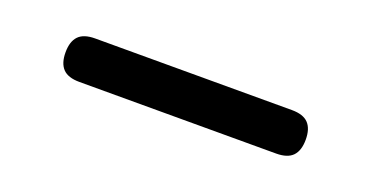

<svg xmlns="http://www.w3.org/2000/svg" viewBox="-21 -46 642 332"><g transform="rotate(20 300.0 120.0)"><path d="M119 160Q98 160 88.5 150Q79 140 79 120Q79 100 88.5 90Q98 80 119 80H481Q502 80 511.5 90Q521 100 521 120Q521 140 511.5 150Q502 160 481 160Z"/></g></svg>

Font: Maple Mono Normal NL Light
Style: Regular
Weight: 300
Monospace: yes
Designer: subframe7536
Version: Version 7.000